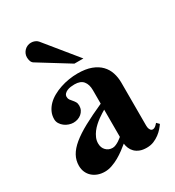

<svg xmlns="http://www.w3.org/2000/svg" viewBox="-179 -846 878 961"><g transform="rotate(-30 260.0 -366.0)"><path d="M335 -539.1 185.1 -723.1Q178.7 -730.5 168.5 -734.6Q158.2 -738.8 147 -738.8Q135.7 -738.8 126 -734.6Q116.2 -730.5 108.9 -723.1Q101.6 -715.8 97.2 -706.1Q92.8 -696.3 92.8 -685.1Q92.8 -673.8 96.4 -663.1Q100.1 -652.3 108.9 -647L283.2 -539.1ZM502.9 -64 488.8 -78.1Q477.5 -64.5 468.5 -60.3Q459.5 -56.2 452.9 -59.1Q446.3 -62 442.6 -70.6Q439 -79.1 439 -90.8V-339.8Q439 -369.6 430.2 -396.7Q421.4 -423.8 401.6 -444.3Q381.8 -464.8 349.9 -476.8Q317.9 -488.8 271 -488.8Q246.1 -488.8 220.5 -484.6Q194.8 -480.5 170.9 -472.4Q147 -464.4 126 -452.6Q105 -440.9 89.6 -425.3Q74.2 -409.7 65.2 -390.6Q56.2 -371.6 56.2 -349.1Q56.2 -334.5 63.5 -322.8Q70.8 -311 82 -302.5Q93.3 -293.9 106.7 -289.6Q120.1 -285.2 131.8 -285.2Q145 -285.2 157.2 -289.3Q169.4 -293.5 178.7 -301.3Q188 -309.1 193.6 -320.1Q199.2 -331.1 199.2 -345.2Q199.2 -358.4 194.1 -366.9Q189 -375.5 182.6 -382.6Q176.3 -389.6 171.1 -396.7Q166 -403.8 166 -414.1Q166 -424.3 172.4 -431.2Q178.7 -438 188.2 -442.1Q197.8 -446.3 209.2 -447.8Q220.7 -449.2 231 -449.2Q265.6 -449.2 281.2 -430.2Q296.9 -411.1 296.9 -377.9V-299.8Q231.4 -270.5 184.3 -244.9Q137.2 -219.2 106.7 -194.1Q76.2 -168.9 61.5 -142.3Q46.9 -115.7 46.9 -85Q46.9 -64.5 54.2 -47.9Q61.5 -31.2 74.7 -19.3Q87.9 -7.3 106 -0.7Q124 5.9 146 5.9Q166.5 5.9 187.5 -1.5Q208.5 -8.8 228.3 -20Q248 -31.2 265.4 -44.2Q282.7 -57.1 296.9 -68.8Q298.3 -55.2 304 -41.5Q309.6 -27.8 320.3 -17.1Q331.1 -6.3 347.4 0.2Q363.8 6.8 387.2 6.8Q409.7 6.8 428 -0.7Q446.3 -8.3 460.9 -19.3Q475.6 -30.3 486.1 -42.5Q496.6 -54.7 502.9 -64ZM296.9 -107.9Q296.9 -107.9 291.3 -103.3Q285.6 -98.6 277.3 -93Q269 -87.4 258.5 -82.8Q248 -78.1 238.8 -78.1Q216.3 -78.1 201.2 -93.3Q186 -108.4 186 -133.8Q186 -150.4 192.6 -165.8Q199.2 -181.2 209.2 -194.3Q219.2 -207.5 231.9 -219Q244.6 -230.5 257.1 -239.5Q269.5 -248.5 280 -254.9Q290.5 -261.2 296.9 -265.1Z"/></g></svg>

Font: Galatia SIL
Style: Bold
Weight: 700
Designer: Development by SIL's NRSI team
Version: Version 2.1